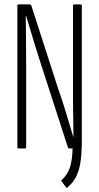

<svg xmlns="http://www.w3.org/2000/svg" viewBox="-20 -675 450 873"><path d="M280 176 261 151Q257 146 261 143Q288 118 298.5 84.5Q309 51 310 0H295Q291 0 289 -4L169 -375Q150 -433 132.5 -491Q115 -549 99 -602H97Q98 -567 98 -527.5Q98 -488 98.5 -448.5Q99 -409 99 -372V-6Q99 0 94 0H63Q59 0 59 -6V-649Q59 -655 64 -655H116Q121 -655 122 -651L246 -267Q258 -234 269.5 -197Q281 -160 292 -123Q303 -86 313 -53H314Q314 -78 313.5 -105Q313 -132 312.5 -160Q312 -188 312 -215.5Q312 -243 312 -268V-649Q312 -655 317 -655H347Q352 -655 352 -649V-15Q351 29 345.5 64.5Q340 100 326.5 127.5Q313 155 287 177Q282 180 280 176Z"/></svg>

Font: Sofia Sans Extra Condensed Light
Style: Regular
Weight: 300
Designer: Botio Nikoltchev, Ani Petrova
Foundry: lettersoup
Version: Version 4.101